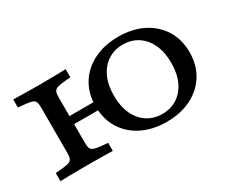

<svg xmlns="http://www.w3.org/2000/svg" viewBox="-96 -866 1378 1162"><g transform="rotate(-30 592.5 -285.0)"><path d="M794.2 11.3Q696.2 11.3 622.1 -25.9Q548 -63 506.9 -130Q465.8 -196.9 465.8 -285.5Q465.8 -374.4 506.9 -441.2Q548 -507.9 622.1 -545.1Q696.2 -582.3 794.2 -582.3Q892.2 -582.3 966.1 -545.1Q1040 -507.9 1081.3 -441.2Q1122.7 -374.4 1122.7 -285.5Q1122.7 -196.9 1081.3 -130Q1040 -63 966.1 -25.9Q892.2 11.3 794.2 11.3ZM249.6 -257.4V-313.8H525.8V-257.4ZM794.2 -43.5Q853.6 -43.5 898.6 -72.6Q943.5 -101.7 969 -156.1Q994.4 -210.5 994.4 -285.5Q994.4 -360.4 969 -414.7Q943.5 -468.9 898.4 -498.2Q853.3 -527.4 794.2 -527.4Q735.6 -527.4 690.3 -498.2Q644.9 -468.9 619.5 -414.7Q594.1 -360.4 594.1 -285.5Q594.1 -210.5 619.5 -156.3Q644.9 -102 690.3 -72.8Q735.6 -43.5 794.2 -43.5ZM229.9 -2.4Q205.7 -2.4 173.6 -2Q141.5 -1.6 109.6 -1.2Q77.7 -0.8 55.3 0V-56.5L103.7 -60.9Q135 -64.1 150.8 -69.7Q166.6 -75.3 171.8 -88.4Q177 -101.6 177 -125.8V-445.2Q177 -469.8 171.8 -482.8Q166.6 -495.7 150.8 -501.5Q135 -507.3 103.7 -510.1L55.3 -514.5V-571Q77.7 -570.2 109.6 -569.8Q141.5 -569.4 173.6 -569Q205.7 -568.5 229.9 -568.5H238.4H246.8Q271 -568.5 303.1 -569Q335.2 -569.4 367.2 -569.8Q399.3 -570.2 421.4 -571V-514.5L372.9 -510.1Q342 -507.3 326.2 -501.5Q310.4 -495.7 305 -482.8Q299.6 -469.8 299.6 -445.2V-125.8Q299.6 -101.6 305 -88.4Q310.4 -75.3 326.2 -69.7Q342 -64.1 372.9 -60.9L421.4 -56.5V0Q399.3 -0.8 367.2 -1.2Q335.2 -1.6 303.1 -2Q271 -2.4 246.8 -2.4H238.7Z"/></g></svg>

Font: Playfair 5pt SemiExpanded Light
Style: Regular
Weight: 300
Width: 6
Designer: Claus Eggers Sørensen
Foundry: Claus Eggers Sørensen
Version: Version 2.203